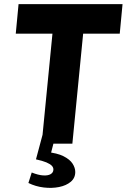

<svg xmlns="http://www.w3.org/2000/svg" viewBox="-20 -693 611 926"><path d="M181 0 233 -530.5H56L69.5 -673H571L557.5 -530.5H381L329 0ZM117 189.5 133 139Q164.5 151.5 187.8 153Q211 154.5 224 147Q237 139.5 237.5 125.5Q238 115 230 106.5Q222 98 203.8 90.2Q185.5 82.5 153.5 75.5L187.5 -51.5L248 -40.5L219 72L203.5 40Q256 45 286.5 60.5Q317 76 330 96.2Q343 116.5 343 136.5Q343 165.5 321.2 183.8Q299.5 202 264.8 209Q230 216 190.8 211.2Q151.5 206.5 117 189.5Z"/></svg>

Font: Karla ExtraBold
Style: Italic
Weight: 800
Italic angle: -8°
Designer: Jonathan Pinhorn
Version: Version 2.004;gftools[0.9.33]